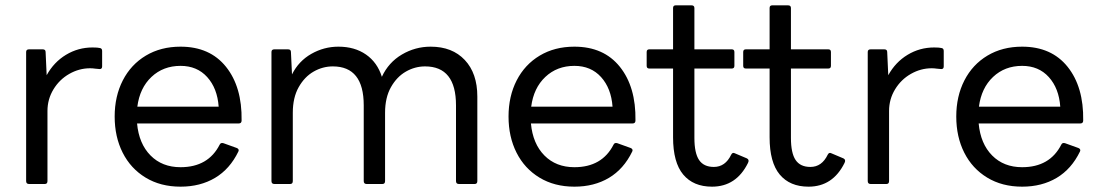

<svg xmlns="http://www.w3.org/2000/svg" viewBox="-20 -690 4116 720"><path d="M89 0Q78 0 78 -11V-495Q78 -505 89 -505H140Q151 -505 151 -495L155 -408Q182 -457 227.5 -484.5Q273 -512 327 -512Q347 -512 354 -510Q363 -509 363 -499V-441Q363 -431 354 -431Q348 -431 337.5 -432.5Q327 -434 318 -434Q277 -434 240 -413Q203 -392 180.5 -355Q158 -318 158 -274V-11Q158 0 148 0Z M410 -253Q410 -329 440.5 -388.5Q471 -448 527 -481.5Q583 -515 657 -515Q767 -515 827.5 -439.5Q888 -364 886 -238Q886 -227 875 -227H494Q501 -151 544.5 -107Q588 -63 657 -63Q761 -63 804 -148Q808 -156 818 -153L868 -135Q873 -133 874.5 -129.5Q876 -126 874 -122Q842 -56 786.5 -23Q731 10 657 10Q582 10 526 -24Q470 -58 440 -117.5Q410 -177 410 -253ZM800 -290Q795 -359 757 -401Q719 -443 657 -443Q592 -443 548 -401.5Q504 -360 495 -290Z M1009 0Q998 0 998 -11V-495Q998 -505 1009 -505H1060Q1071 -505 1071 -495L1075 -411Q1100 -461 1147.5 -488Q1195 -515 1249 -515Q1310 -515 1352.5 -485.5Q1395 -456 1412 -402Q1437 -456 1487 -485.5Q1537 -515 1595 -515Q1676 -515 1723 -465Q1770 -415 1770 -328V-11Q1770 0 1760 0H1701Q1690 0 1690 -11V-295Q1690 -441 1574 -441Q1536 -441 1502 -421.5Q1468 -402 1446 -363Q1424 -324 1424 -267V-11Q1424 0 1414 0H1355Q1344 0 1344 -11V-295Q1344 -441 1228 -441Q1190 -441 1156 -421.5Q1122 -402 1100 -363Q1078 -324 1078 -267V-11Q1078 0 1068 0Z M1887 -253Q1887 -329 1917.5 -388.5Q1948 -448 2004 -481.5Q2060 -515 2134 -515Q2244 -515 2304.5 -439.5Q2365 -364 2363 -238Q2363 -227 2352 -227H1971Q1978 -151 2021.5 -107Q2065 -63 2134 -63Q2238 -63 2281 -148Q2285 -156 2295 -153L2345 -135Q2350 -133 2351.5 -129.5Q2353 -126 2351 -122Q2319 -56 2263.5 -23Q2208 10 2134 10Q2059 10 2003 -24Q1947 -58 1917 -117.5Q1887 -177 1887 -253ZM2277 -290Q2272 -359 2234 -401Q2196 -443 2134 -443Q2069 -443 2025 -401.5Q1981 -360 1972 -290Z M2504 -175V-433H2415Q2405 -433 2405 -443V-495Q2405 -505 2415 -505H2504V-660Q2504 -670 2514 -670H2573Q2584 -670 2584 -660V-505H2724Q2734 -505 2734 -495V-443Q2734 -433 2724 -433H2584V-173Q2584 -116 2601.5 -90Q2619 -64 2657 -64Q2700 -64 2722 -110Q2727 -120 2736 -115L2781 -96Q2791 -91 2785 -79Q2741 10 2650 10Q2580 10 2542 -35.5Q2504 -81 2504 -175Z M2866 -175V-433H2777Q2767 -433 2767 -443V-495Q2767 -505 2777 -505H2866V-660Q2866 -670 2876 -670H2935Q2946 -670 2946 -660V-505H3086Q3096 -505 3096 -495V-443Q3096 -433 3086 -433H2946V-173Q2946 -116 2963.5 -90Q2981 -64 3019 -64Q3062 -64 3084 -110Q3089 -120 3098 -115L3143 -96Q3153 -91 3147 -79Q3103 10 3012 10Q2942 10 2904 -35.5Q2866 -81 2866 -175Z M3245 0Q3234 0 3234 -11V-495Q3234 -505 3245 -505H3296Q3307 -505 3307 -495L3311 -408Q3338 -457 3383.5 -484.5Q3429 -512 3483 -512Q3503 -512 3510 -510Q3519 -509 3519 -499V-441Q3519 -431 3510 -431Q3504 -431 3493.5 -432.5Q3483 -434 3474 -434Q3433 -434 3396 -413Q3359 -392 3336.5 -355Q3314 -318 3314 -274V-11Q3314 0 3304 0Z M3566 -253Q3566 -329 3596.5 -388.5Q3627 -448 3683 -481.5Q3739 -515 3813 -515Q3923 -515 3983.5 -439.5Q4044 -364 4042 -238Q4042 -227 4031 -227H3650Q3657 -151 3700.5 -107Q3744 -63 3813 -63Q3917 -63 3960 -148Q3964 -156 3974 -153L4024 -135Q4029 -133 4030.5 -129.5Q4032 -126 4030 -122Q3998 -56 3942.5 -23Q3887 10 3813 10Q3738 10 3682 -24Q3626 -58 3596 -117.5Q3566 -177 3566 -253ZM3956 -290Q3951 -359 3913 -401Q3875 -443 3813 -443Q3748 -443 3704 -401.5Q3660 -360 3651 -290Z"/></svg>

Font: LINE Seed Sans KR Regular
Style: Regular
Weight: 400
Designer: LINE VX Design & Sandoll Inc & Dalton Maag Ltd
Foundry: Sandoll Inc.
Version: Version 1.000